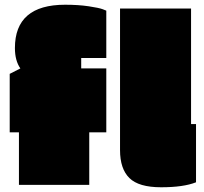

<svg xmlns="http://www.w3.org/2000/svg" viewBox="-20 -781 862 811"><path d="M43 -578Q43 -761 255 -761Q311 -761 354.5 -754.5Q398 -748 414 -742L429 -736V-536H323V-492H429V-222H357V0H60V-222H21V-469L66 -492Q43 -525 43 -578ZM487 -147V-745H787V-257H808V-11Q755 10 660.5 10Q566 10 526.5 -29Q487 -68 487 -147Z"/></svg>

Font: Erica One
Style: Regular
Weight: 400
Designer: Miguel Hernandez
Foundry: Miguel Hernandez
Version: Version 1.003